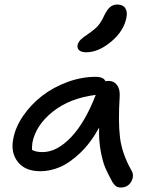

<svg xmlns="http://www.w3.org/2000/svg" viewBox="-20 -795 670 852"><path d="M362.8 -563Q341.3 -563 331.5 -571.8Q321.8 -580.6 324.2 -595.2Q327.6 -608.9 337.9 -618.9Q348.1 -628.9 372.1 -645Q401.4 -665 415.5 -681.4Q429.7 -697.8 442.9 -727.1Q456.5 -754.4 469.7 -764.6Q482.9 -774.9 500 -774.9Q525.4 -774.9 535.9 -758.8Q546.4 -742.7 541 -716.8Q529.3 -656.7 472.9 -609.9Q416.5 -563 362.8 -563ZM159.2 -35.2Q91.3 -35.2 58.8 -76.9Q26.4 -118.7 39.1 -180.2Q48.8 -231.9 83.3 -281.7Q117.7 -331.5 166.5 -369.4Q215.3 -407.2 278.3 -430.7Q341.3 -454.1 404.8 -454.1Q439.9 -454.1 448.2 -434.1Q453.1 -436 461.9 -436Q485.8 -436 499.3 -417.7Q512.7 -399.4 511.2 -369.1Q503.9 -252.4 512.7 -183.1Q521.5 -113.8 562 -41Q577.6 -16.6 562.7 10.3Q547.9 37.1 516.1 37.1Q502.4 37.1 494.6 31.2Q486.8 25.4 479 13.2Q458 -24.9 446.8 -51.5Q435.5 -78.1 426.8 -125Q418 -171.9 419.9 -229Q383.3 -161.6 336.2 -116.7Q289.1 -71.8 245.6 -53.5Q202.1 -35.2 159.2 -35.2ZM124 -163.1Q121.1 -141.6 122.1 -129.9Q138.7 -120.1 168.9 -120.1Q232.4 -120.1 295.2 -186Q357.9 -252 404.8 -374Q289.6 -359.4 214.6 -299.8Q139.6 -240.2 124 -163.1Z"/></svg>

Font: Shantell Sans Irregular
Style: Italic
Weight: 400
Italic angle: -11.31°
Designer: Stephen Nixon, Anya Danilova, Shantell Martin
Foundry: Arrow Type
Version: Version 1.006;[9816181b4]